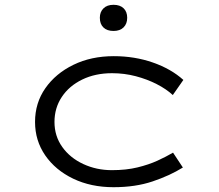

<svg xmlns="http://www.w3.org/2000/svg" viewBox="-20 -770 911 800"><path d="M453 10Q359 10 285 -25.5Q211 -61 168.5 -122.5Q126 -184 126 -262Q126 -341 169 -402.5Q212 -464 286 -500Q360 -536 454 -536Q541 -536 617 -509.5Q693 -483 744 -437L700 -374Q673 -399 633 -419.5Q593 -440 545.5 -452.5Q498 -465 447 -465Q377 -465 322.5 -438.5Q268 -412 237.5 -366Q207 -320 207 -262Q207 -203 239.5 -157.5Q272 -112 327 -86.5Q382 -61 446 -61Q506 -61 553 -72.5Q600 -84 636 -100.5Q672 -117 701 -134L742 -72Q687 -38 615.5 -14Q544 10 453 10ZM453 -641Q426 -641 411 -655.5Q396 -670 396 -696Q396 -720 411 -735Q426 -750 453 -750Q480 -750 495 -735.5Q510 -721 510 -696Q510 -671 495 -656Q480 -641 453 -641Z"/></svg>

Font: Lexend Zetta Light
Style: Regular
Weight: 300
Designer: Bonnie Shaver-Troup, Thomas Jockin
Foundry: Lexend
Version: Version 1.007